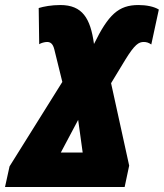

<svg xmlns="http://www.w3.org/2000/svg" viewBox="-54 -744 652 764"><path d="M-34 0H442L460 -85L388 -413L445 -507C482 -567 498 -577 518 -577C529 -577 538 -574 548 -567L578 -706C559 -718 528 -724 497 -724C417 -724 377 -685 320 -569C306 -671 274 -724 186 -724C151 -724 119 -718 100 -712L102 -568C109 -573 124 -577 133 -577C145 -577 156 -572 162 -548L194 -418L-16 -82ZM188 -137 257 -267 275 -137Z"/></svg>

Font: Noto Sans UI Condensed Black
Style: Italic
Weight: 900
Width: 3
Italic angle: -192°
Designer: Monotype Design Team
Foundry: Monotype Imaging Inc.
Version: Version 1.901